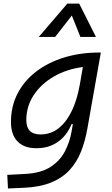

<svg xmlns="http://www.w3.org/2000/svg" viewBox="-20 -815 626 1069"><path d="M24.4 234.4 20.5 158.7 122.1 153.3Q209.5 148.4 262.2 113.8Q314.9 79.1 341.8 26.9Q368.7 -25.4 378.4 -82.5L385.7 -124H378.4Q352.1 -59.6 301.8 -24.7Q251.5 10.3 182.1 10.3Q114.3 10.3 77.6 -27.6Q41 -65.4 41 -135.3Q41 -223.1 78.1 -294.7Q115.2 -366.2 181.9 -417Q248.5 -467.8 337.9 -495.1Q427.2 -522.5 532.2 -522.5H541.5L466.3 -98.1Q454.1 -29.3 431.2 28.8Q408.2 86.9 368.2 130.9Q328.1 174.8 265.6 200.7Q203.1 226.6 112.3 230.5ZM441.4 -441.9Q351.6 -430.2 280.3 -389.2Q209 -348.1 167.7 -285.4Q126.5 -222.7 126.5 -146Q126.5 -66.4 206.1 -66.4Q287.6 -66.4 343.8 -138.9Q399.9 -211.4 422.9 -336.9L424.3 -343.8ZM420.9 -794.9 514.2 -609.4H427.7L379.9 -728.5L287.1 -609.4H195.8L355 -794.9Z"/></svg>

Font: Cascadia Code NF SemiLight
Style: Italic
Weight: 350
Italic angle: -10°
Monospace: yes
Designer: Aaron Bell
Foundry: Saja Typeworks
Version: Version 2404.023; ttfautohint (v1.8.4)